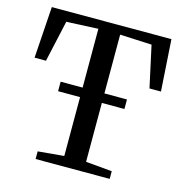

<svg xmlns="http://www.w3.org/2000/svg" viewBox="-109 -844 906 945"><g transform="rotate(15 344.0 -371.5)"><path d="M288.5 -51V-699L127 -691.5L80 -480.5H22L39.5 -743H649L666 -480.5H607.5L561.5 -691.5L399.5 -699V-51L533.5 -39V0H156V-39ZM514.5 -399.5V-351H176.5V-399.5Z"/></g></svg>

Font: Merriweather 60pt
Style: Regular
Weight: 400
Version: Version 2.100